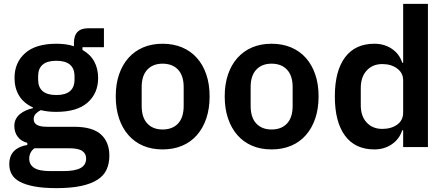

<svg xmlns="http://www.w3.org/2000/svg" viewBox="-20 -760 2305 992"><path d="M545 44Q545 85 530.5 116.5Q516 148 483 169Q450 190 398 201Q346 212 271 212Q205 212 159 203.5Q113 195 83.5 179.5Q54 164 41 141Q28 118 28 89Q28 45 52.5 20.5Q77 -4 121 -11V-22Q89 -30 71.5 -53.5Q54 -77 54 -109Q54 -129 62 -144.5Q70 -160 83.5 -171Q97 -182 114 -189.5Q131 -197 150 -201V-205Q102 -227 78.5 -266Q55 -305 55 -357Q55 -437 110 -485.5Q165 -534 271 -534Q295 -534 318.5 -531Q342 -528 362 -521V-538Q362 -614 436 -614H517V-516H406V-502Q447 -479 467 -442Q487 -405 487 -357Q487 -278 432.5 -230Q378 -182 271 -182Q225 -182 191 -191Q176 -184 165 -172.5Q154 -161 154 -144Q154 -105 222 -105H362Q458 -105 501.5 -65.5Q545 -26 545 44ZM425 59Q425 34 405 20Q385 6 336 6H158Q131 26 131 60Q131 90 156 107Q181 124 241 124H305Q368 124 396.5 108Q425 92 425 59ZM271 -269Q365 -269 365 -349V-366Q365 -446 271 -446Q177 -446 177 -366V-349Q177 -269 271 -269Z M820 12Q764 12 719.5 -7Q675 -26 643.5 -62Q612 -98 595 -148.5Q578 -199 578 -262Q578 -325 595 -375Q612 -425 643.5 -460.5Q675 -496 719.5 -515Q764 -534 820 -534Q876 -534 921 -515Q966 -496 997.5 -460.5Q1029 -425 1046 -375Q1063 -325 1063 -262Q1063 -199 1046 -148.5Q1029 -98 997.5 -62Q966 -26 921 -7Q876 12 820 12ZM820 -91Q871 -91 900 -122Q929 -153 929 -213V-310Q929 -369 900 -400Q871 -431 820 -431Q770 -431 741 -400Q712 -369 712 -310V-213Q712 -153 741 -122Q770 -91 820 -91Z M1383 12Q1327 12 1282.5 -7Q1238 -26 1206.5 -62Q1175 -98 1158 -148.5Q1141 -199 1141 -262Q1141 -325 1158 -375Q1175 -425 1206.5 -460.5Q1238 -496 1282.5 -515Q1327 -534 1383 -534Q1439 -534 1484 -515Q1529 -496 1560.5 -460.5Q1592 -425 1609 -375Q1626 -325 1626 -262Q1626 -199 1609 -148.5Q1592 -98 1560.5 -62Q1529 -26 1484 -7Q1439 12 1383 12ZM1383 -91Q1434 -91 1463 -122Q1492 -153 1492 -213V-310Q1492 -369 1463 -400Q1434 -431 1383 -431Q1333 -431 1304 -400Q1275 -369 1275 -310V-213Q1275 -153 1304 -122Q1333 -91 1383 -91Z M2063 -87H2058Q2044 -42 2005 -15Q1966 12 1914 12Q1815 12 1762.5 -59Q1710 -130 1710 -262Q1710 -393 1762.5 -463.5Q1815 -534 1914 -534Q1966 -534 2005 -507.5Q2044 -481 2058 -436H2063V-740H2191V0H2063ZM1955 -94Q2001 -94 2032 -116Q2063 -138 2063 -179V-345Q2063 -383 2032 -406Q2001 -429 1955 -429Q1905 -429 1874.5 -395.5Q1844 -362 1844 -306V-216Q1844 -160 1874.5 -127Q1905 -94 1955 -94Z"/></svg>

Font: IBM Plex Sans Thai SemiBold
Style: Regular
Weight: 600
Designer: Mike Abbink, Paul van der Laan, Pieter van Rosmalen, Ben Mitchell, Mark Frömberg
Foundry: Bold Monday
Version: Version 1.1